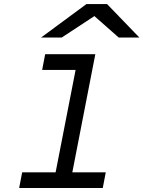

<svg xmlns="http://www.w3.org/2000/svg" viewBox="-20 -937 714 957"><path d="M410.8 -916.7H513.7L674.5 -750H571.6L450.5 -856.8L287.8 -750H184.9ZM75.5 0 90.5 -78.1H257.2L356.8 -588.5H190.1L205.1 -666.7H455.1L340.5 -78.1H507.2L492.2 0Z"/></svg>

Font: Monoid
Style: Italic
Weight: 400
Width: 4
Italic angle: -11°
Monospace: yes
Version: Version 0.61